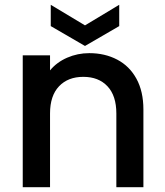

<svg xmlns="http://www.w3.org/2000/svg" viewBox="-20 -782 689 802"><path d="M579 -325V0H466V-308Q466 -382 429 -421.5Q392 -461 328 -461Q264 -461 226.5 -421.5Q189 -382 189 -308V0H75V-551H189V-488Q217 -522 260.5 -541Q304 -560 353 -560Q418 -560 469.5 -533Q521 -506 550 -453Q579 -400 579 -325ZM478 -673 335 -590 192 -673V-762L335 -676L478 -762Z"/></svg>

Font: Poppins-Tabular Medium
Style: Regular
Weight: 500
Designer: Ninad Kale (Devanagari), Jonny Pinhorn (Latin)
Foundry: Indian Type Foundry
Version: Version 4.004